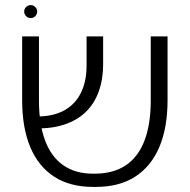

<svg xmlns="http://www.w3.org/2000/svg" viewBox="-20 -732 746 754"><path d="M345 2Q255 2 193 -38Q131 -78 99 -154Q67 -230 67 -339V-589H133V-337Q133 -245 157 -180.5Q181 -116 228.5 -83Q276 -50 344 -50H356Q427 -51 475 -83.5Q523 -116 547.5 -180Q572 -244 572 -337V-589H638V-339Q638 -230 605.5 -154Q573 -78 510.5 -38Q448 2 357 2ZM116 -228 111 -275Q178 -272 224.5 -294.5Q271 -317 295.5 -363Q320 -409 320 -475V-589H385V-479Q385 -420 367.5 -372Q350 -324 316 -291.5Q282 -259 231.5 -242.5Q181 -226 116 -228ZM101 -661Q90 -661 82.5 -668.5Q75 -676 75 -687Q75 -697 82.5 -704.5Q90 -712 101 -712Q111 -712 118.5 -704.5Q126 -697 126 -687Q126 -676 118.5 -668.5Q111 -661 101 -661Z"/></svg>

Font: Noto Sans Hebrew Thin Light
Style: Regular
Weight: 300
Version: Version 3.001